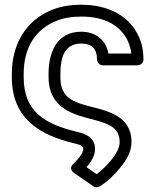

<svg xmlns="http://www.w3.org/2000/svg" viewBox="-20 -583 658 811"><path d="M437.7 -357C427.9 -412.7 385.8 -449 323.4 -449C214.5 -449 185.1 -353.3 185.1 -271V-257C185.1 -148.8 257.4 -108.6 340.2 -86.8C427.4 -64.1 485.4 -51.8 485.4 17.4C485.4 42.6 468.8 69.5 451.3 91.4C434.1 112.9 410.4 136.3 388.3 152.7L345.4 123.2C362.6 103.5 382.8 75.1 381.4 44.2C380.4 -7 333.1 -19.6 304.7 -26.4C166.7 -59.4 80 -113.2 80 -257V-271C80 -384.8 132.4 -459.8 216.8 -494.4C246.6 -506.6 282 -513 323.4 -513C428.8 -513 492 -470.8 520.7 -408.1C527.7 -392.7 532.5 -374.7 534.6 -357ZM389.7 -332C389.7 -321.3 399.6 -307 414.7 -307H561C571.7 -307 586 -316.9 586 -332C586 -367 579.5 -399.6 566.1 -428.9C528.1 -512.2 442.8 -563 323.4 -563C276.8 -563 234.8 -555.8 197.9 -540.6C94 -498.1 30 -401.9 30 -271V-257C30 -81.4 149 -12 293.7 22.4C326.1 30.1 331.4 35.3 331.4 45C331.4 51.4 331 57.3 323.6 69.4C316.8 80.4 305.5 93.9 289.7 108.9C269 128.5 287.4 143.9 292.7 147.6L374.1 203.6C381.5 208.7 393 209.6 401.7 204.1C435.2 182.8 466.6 152.3 490.3 122.6C509.7 98.4 535.4 62.4 535.4 16.6C535.4 -96.3 429.2 -115.2 352.8 -135.2C275.7 -155.4 235.1 -179.4 235.1 -257V-271C235.1 -348.2 256.8 -399 323.4 -399C369.9 -399 389.7 -374.9 389.7 -332Z"/></svg>

Font: Asimov
Style: WidOu
Weight: 500
Designer: Google
Version: Version 2.000980; 2014